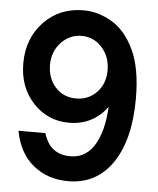

<svg xmlns="http://www.w3.org/2000/svg" viewBox="-55 -825 725 883"><g transform="rotate(5 307.5 -383.5)"><path d="M292 11Q197 11 130.5 -43.5Q64 -98 45 -200H169Q185 -149 216 -126.5Q247 -104 293 -104Q369 -104 409 -178.5Q449 -253 449 -378H465Q444 -326 392.5 -291.5Q341 -257 273 -257Q174 -257 107 -329Q40 -401 40 -511Q40 -627 112.5 -702.5Q185 -778 295 -778Q363 -778 426.5 -740.5Q490 -703 530 -618.5Q570 -534 570 -394Q570 -205 496.5 -97Q423 11 292 11ZM295 -371Q353 -371 391 -411Q429 -451 429 -513Q429 -575 391 -617.5Q353 -660 297 -660Q241 -660 202 -618Q163 -576 163 -515Q163 -452 200.5 -411.5Q238 -371 295 -371Z"/></g></svg>

Font: BLUETTI 2.0 Medium
Style: Italic
Weight: 500
Designer: Stijn de Vries
Foundry: tokotype
Version: Version 2.005;October 31, 2023;FontCreator 14.0.0.2814 64-bi